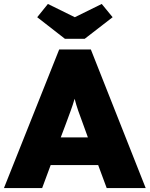

<svg xmlns="http://www.w3.org/2000/svg" viewBox="-32 -950 756 970"><path d="M-12 0 267 -700H427L704 0H507L464 -116H224L181 0ZM301 -325 275 -256H412L387 -325Q373 -362 363 -391Q353 -420 345 -451Q336 -420 325.5 -391.5Q315 -363 301 -325ZM296 -754 156 -863 210 -930 346 -863 482 -930 537 -863 396 -754Z"/></svg>

Font: Lexend Deca ExtraBold
Style: Regular
Weight: 800
Designer: Bonnie Shaver-Troup, Thomas Jockin
Foundry: Lexend
Version: Version 1.008; ttfautohint (v1.8.4.7-5d5b)